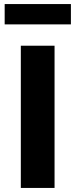

<svg xmlns="http://www.w3.org/2000/svg" viewBox="-20 -925 371 945"><path d="M82.5 0V-700H248.5V0ZM3 -805V-905H329V-805Z"/></svg>

Font: Geologica Cursive
Style: Bold
Weight: 700
Designer: Sindre Bremnes, Frode Helland
Foundry: Monokrom Skriftforlag AS
Version: Version 1.010;gftools[0.9.28]